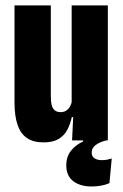

<svg xmlns="http://www.w3.org/2000/svg" viewBox="-20 -522 458 714"><path d="M169 -502V-163.5Q169 -144 172.2 -131.2Q175.5 -118.5 183.5 -111.8Q191.5 -105 205.5 -105Q217.5 -105 226 -110.5Q234.5 -116 240 -125.2Q245.5 -134.5 247.5 -146.5L275 -86.5H247Q241.5 -60.5 230.2 -39.2Q219 -18 198 -5.2Q177 7.5 142 7.5Q103.5 7.5 79.8 -9Q56 -25.5 45 -58.5Q34 -91.5 34 -140V-502ZM381 -502V0H248L253 -103L246.5 -104V-502ZM321 171.5Q278.5 171.5 252.5 151.8Q226.5 132 226.5 93V92.5Q226.5 61.5 243 39.8Q259.5 18 289 4V-4H375.5V0Q348.5 7 334.8 18Q321 29 321 45V45.5Q321 59.5 331.2 66.5Q341.5 73.5 358.5 73.5Q369.5 73.5 378.2 71.8Q387 70 395.5 67.5L387 159Q374 165 356.8 168.2Q339.5 171.5 321 171.5Z"/></svg>

Font: Anek Latin Condensed
Style: Bold
Weight: 700
Width: 3
Designer: Yesha Goshar
Foundry: Ek Type
Version: Version 1.003